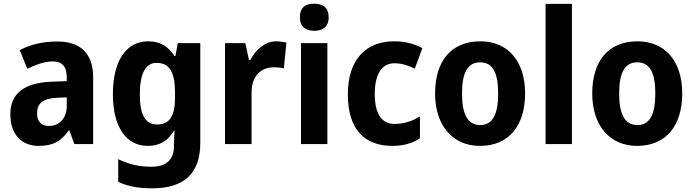

<svg xmlns="http://www.w3.org/2000/svg" viewBox="-20 -781 3763 1041"><path d="M291 -556C211 -556 142 -539 87 -509L128 -408C177 -432 224 -448 266 -448C315 -448 342 -423 342 -360V-341L259 -338C112 -332 36 -275 36 -161C36 -55 95 10 189 10C270 10 311 -16 353 -74H356L383 0H485V-363C485 -491 416 -556 291 -556ZM292 -251 342 -253V-206C342 -138 300 -98 245 -98C206 -98 181 -120 181 -167C181 -219 211 -248 292 -251Z M783 -557C666 -557 592 -453 592 -271C592 -91 665 10 781 10C849 10 892 -20 922 -71H927C925 -49 923 -18 923 1V13C923 87 879 123 802 123C733 123 679 110 621 82V205C674 230 731 240 806 240C985 240 1066 153 1066 -7V-547H944L931 -477H926C893 -529 849 -557 783 -557ZM828 -440C901 -440 929 -388 929 -276V-252C929 -152 900 -106 831 -106C769 -106 738 -158 738 -269C738 -381 769 -440 828 -440Z M1478 -557C1416 -557 1365 -510 1337 -455H1330L1310 -547H1200V0H1344V-278C1343 -374 1401 -416 1462 -416C1487 -416 1505 -414 1519 -410L1533 -550C1517 -554 1496 -557 1478 -557Z M1684 -761C1637 -761 1606 -741 1606 -687C1606 -635 1638 -614 1684 -614C1729 -614 1762 -635 1762 -687C1762 -741 1730 -761 1684 -761ZM1755 -547H1612V0H1755Z M2108 10C2169 10 2217 -5 2257 -31V-150C2215 -124 2169 -109 2120 -109C2051 -109 2012 -161 2012 -271C2012 -382 2051 -438 2119 -438C2156 -438 2192 -427 2229 -409L2270 -520C2228 -543 2176 -557 2117 -557C1964 -557 1866 -458 1866 -270C1866 -77 1958 10 2108 10Z M2827 -274C2827 -456 2728 -557 2585 -557C2426 -557 2339 -450 2339 -274C2339 -102 2433 10 2582 10C2742 10 2827 -103 2827 -274ZM2485 -274C2485 -385 2514 -443 2583 -443C2653 -443 2681 -384 2681 -274C2681 -164 2653 -103 2584 -103C2514 -103 2485 -164 2485 -274Z M3081 0V-760H2938V0Z M3679 -274C3679 -456 3580 -557 3437 -557C3278 -557 3191 -450 3191 -274C3191 -102 3285 10 3434 10C3594 10 3679 -103 3679 -274ZM3337 -274C3337 -385 3366 -443 3435 -443C3505 -443 3533 -384 3533 -274C3533 -164 3505 -103 3436 -103C3366 -103 3337 -164 3337 -274Z"/></svg>

Font: Noto Sans Myanmar UI SemiCondensed
Style: Bold
Weight: 700
Width: 4
Designer: Monotype Design Team
Foundry: Monotype Imaging Inc.
Version: Version 2.103